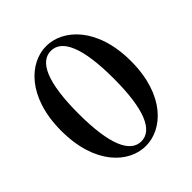

<svg xmlns="http://www.w3.org/2000/svg" viewBox="-206 -884 1033 1033"><g transform="rotate(-45 310.5 -367.0)"><path d="M311 13C438 13 577 -110 577 -367C577 -623 438 -747 311 -747C184 -747 46 -623 46 -367C46 -110 183 13 311 13ZM311 -22C227 -22 177 -130 177 -367C177 -604 227 -711 311 -711C395 -711 445 -604 445 -367C445 -130 395 -22 311 -22Z"/></g></svg>

Font: Shippori Mincho OTF
Style: Bold
Weight: 800
Designer: FONTDASU
Foundry: FONTDASU / Google Inc. / but / Adobe
Version: Version 3.300;hotconv 1.0.109;makeotfexe 2.5.65596